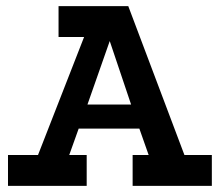

<svg xmlns="http://www.w3.org/2000/svg" viewBox="-20 -609 720 629"><path d="M6.2 0V-101.2H104.5L255.5 -487.8H171.8V-589H400.2L584.2 -101.2H674V0H414.5V-101.2H467L436.5 -187.8H237.8L206.8 -101.2H264V0ZM266.5 -266.5H409.5L339.5 -474.5Z"/></svg>

Font: Podkova VF Beta
Style: Regular
Weight: 400
Designer: Ilya Yudin
Foundry: Cyreal (www.cyreal.org)
Version: Version 2.100